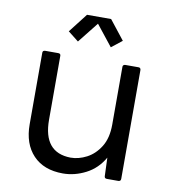

<svg xmlns="http://www.w3.org/2000/svg" viewBox="-80 -761 748 840"><g transform="rotate(10 294.5 -341.0)"><path d="M255 10Q170 10 122.5 -40Q75 -90 75 -177V-495Q75 -504 85 -505H144Q155 -505 155 -495V-211Q155 -66 276 -64Q312 -64 347.5 -82.5Q383 -101 407 -139.5Q431 -178 431 -238V-495Q431 -504 442 -505H501Q510 -505 511 -495V-11Q511 -1 501 0H449Q438 0 438 -11L435 -92Q406 -41 356.5 -15.5Q307 10 255 10ZM366 -570 293 -662 220 -570 173 -607 239 -692H346L413 -607Z"/></g></svg>

Font: YamahaIndonesia935. App
Style: Regular
Weight: 400
Designer: Dalton Maag Ltd
Foundry: Dalton Maag Ltd
Version: Version 1.002; January 01, 2024; Regular/Italic